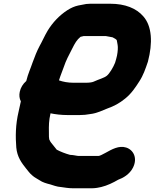

<svg xmlns="http://www.w3.org/2000/svg" viewBox="-20 -796 828 1028"><path d="M354.7 33.1C330 26.3 304.1 16.3 283.7 5.4L253.2 -32.7C249.3 -37.6 248.2 -40.5 243.6 -49.7C241.9 -56.8 241.7 -68.9 241.9 -87C241.2 -122.9 241.4 -149.4 250.5 -189.3C276.7 -183.8 309.2 -180 340.9 -180H406.9C426.7 -180 443.6 -181.7 462.5 -185.2C500.3 -189.3 532 -206.6 553.9 -214.7C589.4 -227.1 620 -243.3 649.9 -268C683.5 -294.8 705.4 -328.3 725.6 -359.8C747.3 -392.8 758.7 -427.1 771.5 -464.5C771.6 -464.9 771.9 -465.8 772.1 -466.4C798 -565.5 794.8 -655.8 746.5 -709.4C710 -751.1 650.8 -776 569.9 -776H462.9C448.7 -776 435.1 -774.3 419.2 -770.4L398.8 -766.5C378.6 -762.1 359.9 -753.7 340.1 -741.1C298.1 -713.7 262.1 -676 234.9 -631.4C219.3 -605.4 205.5 -573.3 192.3 -550.3C176.9 -521.4 166.1 -493 154.2 -460.7C144 -429.7 130 -401.2 120.6 -362.3C102.7 -346.8 90.1 -326.2 85.7 -304C82 -285.7 83.5 -269.4 91.6 -253.3L90.8 -249.5C86.8 -232.4 83.1 -215.6 79.8 -199.5C62.4 -126.8 62.8 -62.3 67.2 -6.2C71.8 44.4 95.8 76.4 119.2 105.7L132.8 122.7C139.2 130.6 145.3 137.1 152.4 143C164.9 154.8 182.8 162.6 192 169.2C207.5 180.3 229.6 186.6 249 191.3C265.1 195.6 280.7 203.8 309.7 205.9C326.4 207.9 345.6 212 369.7 212H472.7C492.2 212 510.4 208 522.1 205.3C554 197.7 586.8 181.6 612.7 166.4C638.2 157.3 674 137.7 692.2 101.2C717.7 50.3 694.4 6.2 655.4 -6.1C616.3 -18.3 578.5 3.8 544.2 22.8C529.3 30.9 514 39 507.2 39H401.2C391.2 39 376.8 33.9 354.7 33.1ZM428.4 -603H546.2C562.6 -600 564.1 -600 582.8 -596.2L597.5 -588C599.5 -586.7 599.9 -586.6 604.9 -581.9C607.1 -573.8 607.5 -566.5 609.8 -555.3C612.1 -543.2 610.9 -520.2 606.4 -498C604.1 -486.2 600 -472.9 596 -459.7C585.9 -434.5 566.6 -402.5 552.3 -390.7C537.8 -378.6 512.3 -372.9 480.4 -358.4C473.8 -355.4 458.7 -353 441.5 -353H372.5C344.3 -353 318.5 -357.8 295.7 -365.7C298.1 -373.2 300.8 -381.6 303.1 -387.9L320.4 -434.2C334.2 -475.3 347.7 -498.3 367.1 -536.7C381.2 -564.8 391.3 -582.8 411.1 -598.8C420.3 -601.2 427.1 -603 428.4 -603Z"/></svg>

Font: Smoothie
Style: BdIt
Weight: 700
Foundry: Cannot Into Space Fonts
Version: Version 0.8